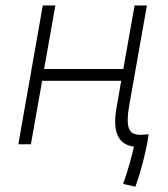

<svg xmlns="http://www.w3.org/2000/svg" viewBox="-20 -538 626 716"><path d="M484.9 158.2 439 147.9Q451.2 115.2 461.9 77.1Q472.7 39.1 479.5 8.8Q436 3.4 419.2 -32Q402.3 -67.4 414.6 -136.7L432.1 -236.8H137.2L95.2 0H48.3L139.6 -517.6H186.5L144.5 -280.8H439.9L481.9 -517.6H527.8L461.4 -141.6Q451.7 -85.9 460.2 -60.5Q468.8 -35.2 502.9 -35.2Q517.1 -35.2 534.2 -37.6Q530.8 -9.8 522.7 26.1Q514.6 62 504.6 97.2Q494.6 132.3 484.9 158.2Z"/></svg>

Font: Cascadia Code ExtraLight
Style: Italic
Weight: 200
Italic angle: -10°
Monospace: yes
Designer: Aaron Bell
Foundry: Saja Typeworks
Version: Version 2404.023; ttfautohint (v1.8.4)